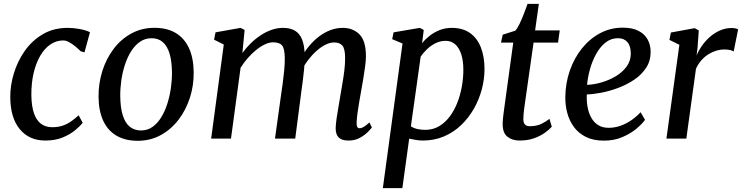

<svg xmlns="http://www.w3.org/2000/svg" viewBox="-20 -711 3807 985"><path d="M394.5 -447.6Q382.1 -459.9 366.4 -472.9Q350.7 -485.9 334.7 -494.7Q318.7 -503.5 304.6 -503.5Q269.1 -503.5 238.9 -483.2Q208.8 -462.9 186.7 -425.4Q164.7 -387.8 152.5 -336.3Q140.4 -284.7 140.9 -222.3Q141.7 -166.3 154.2 -130Q166.7 -93.7 190.3 -76Q213.9 -58.4 247.7 -58.4Q278.2 -58.4 301.6 -66.4Q324.9 -74.3 344.6 -88.2Q364.4 -102 383.5 -119.7L404.1 -81.1Q391.8 -64.9 366 -43.4Q340.3 -21.8 302 -5.9Q263.8 10 212.9 10Q129.2 10 81.1 -48.7Q33.1 -107.4 32.7 -213.3Q32.3 -271.9 50.9 -333.9Q69.5 -395.9 106.5 -449.2Q143.6 -502.4 199.1 -535.2Q254.5 -568 327.8 -568Q355.4 -568 387.6 -562.3Q419.8 -556.6 441.7 -545.9L413.5 -442.4Z M772.5 -568.3Q837.2 -568.3 881.7 -541.6Q926.2 -514.9 949.6 -463.9Q973 -412.9 973.6 -339.9Q974.4 -271.8 954 -208.9Q933.6 -146 895.5 -96.3Q857.3 -46.6 804.3 -17.7Q751.2 11.3 686.6 11.3Q622.5 11.3 577.8 -14.9Q533 -41.1 509.7 -91.4Q486.3 -141.7 485.6 -213.4Q484.9 -282.6 504.9 -346.3Q524.9 -410 562.8 -460Q600.7 -510.1 653.9 -539.2Q707.1 -568.3 772.5 -568.3ZM757.5 -514.9Q724.4 -514.9 698.3 -496.8Q672.2 -478.7 652.8 -448.1Q633.5 -417.4 620.9 -378.8Q608.3 -340.1 602.4 -298.6Q596.5 -257.1 596.9 -217.5Q597.6 -159.7 609.5 -120.5Q621.4 -81.3 645 -61.5Q668.6 -41.7 703.8 -41.7Q736.3 -41.7 762 -59.7Q787.6 -77.8 806.6 -108.4Q825.6 -139 838 -177.5Q850.4 -216.1 856.4 -257.7Q862.5 -299.3 862.2 -338.8Q861.7 -396.8 850 -435.8Q838.2 -474.8 815.3 -494.9Q792.5 -514.9 757.5 -514.9Z M1235 -557.4 1223.4 -438.8Q1242.2 -465 1266 -488.4Q1289.8 -511.8 1317.1 -529.8Q1344.3 -547.8 1373.3 -557.9Q1402.4 -568 1431.9 -568Q1468.6 -568 1492.9 -553.7Q1517.3 -539.4 1529.7 -508.5Q1542.2 -477.7 1543.1 -427.2Q1543.3 -422.1 1543.1 -416.6Q1542.9 -411.1 1542.7 -405.6Q1542.5 -400 1541.8 -394L1525.8 -415.3Q1543.3 -448 1566.6 -475.8Q1589.8 -503.5 1617.2 -524.2Q1644.6 -544.9 1675.2 -556.5Q1705.8 -568 1738.6 -568Q1790.8 -568 1824 -534.7Q1857.3 -501.5 1857.3 -422.1Q1857.3 -401.7 1853.3 -371.2Q1849.3 -340.8 1843.8 -307.9Q1838.3 -275 1833.3 -247Q1828.8 -221.7 1823.7 -192.9Q1818.6 -164.2 1814.8 -136.2Q1810.9 -108.2 1809.5 -85.4Q1808.9 -68.5 1812.4 -60.8Q1815.9 -53.1 1823.4 -53.1Q1834.3 -53.1 1846 -59.9Q1857.6 -66.7 1875.3 -82.8L1887.9 -57.2Q1883.1 -50.1 1867.2 -33.9Q1851.4 -17.8 1826.2 -3.9Q1801 10 1768.4 10Q1742.6 10 1727.9 1.7Q1713.2 -6.6 1707.5 -21.3Q1701.8 -36 1702.1 -55.2Q1702.8 -75.9 1706.9 -104.2Q1711 -132.5 1716.5 -163.3Q1722 -194.1 1726.5 -222.7Q1731 -249.8 1736.7 -282.9Q1742.5 -316 1746.6 -350Q1750.7 -383.9 1750.5 -413.4Q1750.4 -460.6 1736.6 -476.9Q1722.8 -493.2 1693.9 -493.2Q1673.3 -493.2 1650 -481.8Q1626.7 -470.3 1603.5 -449.6Q1580.3 -428.9 1559.8 -401.8Q1539.2 -374.6 1524.2 -343.2L1543.6 -403.6Q1542.6 -380.3 1539.8 -352.9Q1537 -325.5 1533.6 -298.3Q1530.2 -271.1 1526.7 -247L1494.6 0H1390.7L1421.4 -220.5Q1425.6 -248.6 1430.2 -282.2Q1434.8 -315.7 1438 -349.6Q1441.2 -383.5 1441 -412.5Q1440.5 -461.6 1427.3 -477.7Q1414.1 -493.9 1381 -493.9Q1361.8 -493.9 1339.7 -483.7Q1317.6 -473.5 1295 -455.3Q1272.3 -437.2 1251.6 -413.6Q1230.8 -390 1214.2 -363.4L1165 0H1063.3L1128 -482.5L1078.4 -507.4L1085.7 -545.1L1214.2 -568Z M1944.1 254 2045 -487.8 1992 -510.1 1999.3 -545.1 2133.5 -568 2153.9 -557.4 2145.4 -489.7Q2161.3 -509.3 2183.9 -527.2Q2206.6 -545.1 2235.2 -556.6Q2263.8 -568 2297.7 -568Q2354.2 -568 2391.4 -541.5Q2428.7 -514.9 2447.1 -467.3Q2465.6 -419.7 2465.6 -356Q2465.6 -304.9 2451.8 -252.8Q2438 -200.8 2411.3 -153.6Q2384.6 -106.5 2346.2 -69.6Q2307.9 -32.7 2258.2 -11.3Q2208.6 10 2149.1 10Q2132.7 10 2114.4 7Q2096.2 3.9 2079.2 0.5L2044.2 254ZM2087.9 -62.9Q2103 -53.1 2121.7 -49Q2140.5 -44.8 2161.4 -44.8Q2201.3 -44.8 2232.7 -63.5Q2264.1 -82.1 2287.6 -113.7Q2311.1 -145.2 2326.6 -185.2Q2342 -225.2 2349.6 -268.4Q2357.1 -311.7 2357.1 -352.9Q2357.1 -398.9 2346.4 -432.2Q2335.6 -465.5 2315.5 -483.5Q2295.4 -501.5 2266.6 -501.5Q2238.2 -501.5 2213.5 -488.9Q2188.8 -476.3 2169.7 -457.6Q2150.6 -438.9 2138.2 -420.8Z M2672.2 -175.8Q2669.8 -159.1 2668.2 -146.4Q2666.7 -133.7 2665.8 -122.4Q2664.9 -111 2664.9 -97.7Q2664.9 -81.5 2673 -72.5Q2681.1 -63.5 2697.4 -63.5Q2733.4 -63.5 2758.4 -76Q2783.4 -88.5 2798.8 -101.3L2810.8 -60.9Q2799.2 -47.3 2776.5 -30.7Q2753.8 -14.1 2721 -2Q2688.2 10 2645.3 10Q2607.8 10 2583.3 -9.5Q2558.8 -29 2558.8 -74.2Q2558.8 -79.5 2559.1 -86.2Q2559.3 -92.9 2560.3 -102.3Q2561.3 -111.8 2562.8 -124.6Q2564.2 -137.3 2566.7 -154.7L2613.1 -492.3H2550.1L2559.2 -533.1L2623.7 -553.7Q2634.5 -565.3 2646 -589.7Q2657.5 -614.1 2668.2 -641.7Q2678.9 -669.4 2686.5 -691H2744.4L2725.2 -555H2851.5L2842.9 -492.3H2717.3Z M3289 -96.4Q3275.4 -76.3 3245.6 -51.2Q3215.9 -26.1 3173.3 -7.8Q3130.8 10.5 3078.4 10.5Q3024 10.5 2985.8 -8.5Q2947.6 -27.5 2924.1 -59.8Q2900.6 -92 2890.1 -131.9Q2879.6 -171.7 2880.2 -212.8Q2881 -285.4 2903.6 -349.7Q2926.2 -414 2965.9 -463.2Q3005.7 -512.5 3058.9 -540.8Q3112 -569.1 3174.3 -569.1Q3223.5 -569.1 3255.1 -553Q3286.7 -536.9 3302.1 -509.1Q3317.6 -481.3 3317.9 -446.8Q3318.4 -399.7 3295.2 -363.8Q3272 -328 3234 -302.4Q3196 -276.7 3151.7 -260.1Q3107.4 -243.6 3064.7 -235.4Q3022 -227.2 2990.5 -226.6Q2988.7 -194.9 2993.9 -164.5Q2999 -134.1 3012.2 -109.3Q3025.3 -84.6 3047.5 -70Q3069.7 -55.3 3102 -55.3Q3132.8 -55.3 3161.8 -65.2Q3190.8 -75.2 3217.3 -93.1Q3243.8 -111.1 3266.4 -135.3ZM3150.6 -515Q3113.8 -515 3085.6 -492.1Q3057.4 -469.2 3037.6 -432.8Q3017.8 -396.4 3006.4 -354.9Q2995 -313.4 2991.8 -275.8Q3026 -276.8 3065.1 -288Q3104.2 -299.2 3138.8 -319.7Q3173.3 -340.3 3194.9 -369.8Q3216.5 -399.3 3216.1 -437.6Q3215.6 -476.2 3198.2 -495.6Q3180.9 -515 3150.6 -515Z M3553.6 -425.7Q3562.1 -448.4 3578.9 -473.1Q3595.7 -497.8 3619.2 -519.3Q3642.7 -540.7 3671.9 -554Q3701 -567.3 3734.1 -567.3Q3743.4 -567.3 3752.8 -565.5Q3762.2 -563.7 3766.7 -560.1L3743.9 -446.9Q3738.5 -450.9 3726.2 -454.1Q3713.9 -457.3 3694.8 -457.3Q3675.4 -457.3 3654.9 -451.1Q3634.4 -445 3614.7 -432.8Q3595.1 -420.7 3578.6 -402.1Q3562.1 -383.4 3550.5 -358.5L3501 0H3398.9L3465.3 -481.1L3414.4 -506.3L3421.7 -544.1L3544 -566.6L3564.9 -554.8L3558.5 -465.7Z"/></svg>

Font: Merriweather 7pt Light
Style: Italic
Weight: 300
Italic angle: -7.8°
Designer: Eben Sorkin
Foundry: Eben Sorkin
Version: Version 2.200;gftools[0.9.31]